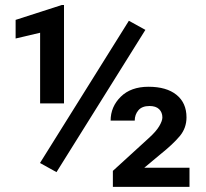

<svg xmlns="http://www.w3.org/2000/svg" viewBox="-20 -730 803 750"><path d="M547.9 -613.3 200.7 -57.6 136.2 -93.3 483.4 -648.9ZM230 -710.4V-326.2H136.7V-602.1L41 -579.6V-652.3L221.2 -710.4ZM720.2 -74.7V0H420.9V-62.5L561 -190.4Q589.8 -216.3 602.1 -237.3Q614.3 -258.3 614.3 -271Q614.3 -291 601.6 -303.5Q588.9 -315.9 564 -315.9Q534.7 -315.9 520.5 -299.1Q506.3 -282.2 506.3 -258.8H412.1Q412.1 -313 451.7 -352.1Q491.2 -391.1 560.1 -391.1Q630.4 -391.1 669.4 -359.6Q708.5 -328.1 708.5 -271.5Q708.5 -230 682.4 -198.5Q656.2 -167 605 -126L543.5 -74.7Z"/></svg>

Font: Vazirmatn FD SemiBold
Style: Regular
Weight: 600
Designer: Saber Rastikerdar
Foundry: Saber Rastikerdar
Version: Version 33.001